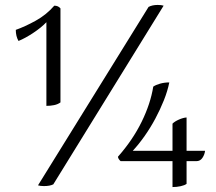

<svg xmlns="http://www.w3.org/2000/svg" viewBox="-20 -744 874 778"><path d="M196 3Q182 10 158 10Q143 10 134 7L582 -716Q597 -724 619 -724Q634 -724 643 -721ZM469 -91Q466 -93 462 -98.5Q458 -104 458 -109Q518 -177 554 -250.5Q590 -324 601 -393Q611 -400 628.5 -405Q646 -410 666 -410Q659 -375 644 -337.5Q629 -300 609.5 -263.5Q590 -227 566.5 -193.5Q543 -160 518 -133H679V-243Q688 -252 705 -259.5Q722 -267 736 -268V-133H811Q809 -117 800 -104Q791 -91 776 -91H736V1Q728 7 712 10.5Q696 14 679 14V-91ZM200 -721Q216 -721 225 -710V-329Q214 -321 199 -318Q184 -315 168 -315V-654Q147 -632 114.5 -610.5Q82 -589 55 -578Q44 -597 44 -623Q81 -636 124.5 -660Q168 -684 200 -721Z"/></svg>

Font: Gotu
Style: Regular
Weight: 400
Designer: Sarang Kulkarni & Kailash Malviya
Foundry: Ek Type
Version: Version 2.320;hotconv 1.0.109;makeotfexe 2.5.65596; ttfautoh